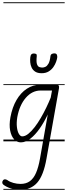

<svg xmlns="http://www.w3.org/2000/svg" viewBox="-35 -1250 592 1698"><path d="M149 9Q114.5 9 89.5 -18.5Q64.5 -46 54.8 -95.8Q45 -145.5 57 -212Q73.5 -301.5 111.2 -366Q149 -430.5 202.8 -465.5Q256.5 -500.5 320.5 -500.5H460.5Q479.5 -500.5 484.5 -493Q489.5 -485.5 486.5 -468.5L376 154Q350 301.5 294.5 365Q239 428.5 144 428.5Q99 428.5 59.8 416Q20.5 403.5 -6 382.5Q-14.5 375.5 -15 364.2Q-15.5 353 -6.5 342.5Q-1 335.5 9.2 335.8Q19.5 336 30.5 343Q51 358.5 83 367.5Q115 376.5 146.5 376.5Q196 376.5 229.2 352.2Q262.5 328 284 278Q305.5 228 319 151L387.5 -238Q355 -169 315.8 -113Q276.5 -57 234 -24Q191.5 9 149 9ZM118 -214.5Q110 -165.5 114.5 -126.8Q119 -88 132 -66Q145 -44 161.5 -44Q187 -44 215 -66.2Q243 -88.5 271.5 -125.5Q300 -162.5 326.2 -207.8Q352.5 -253 375 -299.8Q397.5 -346.5 413.5 -387L425 -449.5H325Q249.5 -449.5 193.8 -385.8Q138 -322 118 -214.5ZM149 9Q114.5 9 89.5 -18.5Q64.5 -46 54.8 -95.8Q45 -145.5 57 -212Q73.5 -301.5 111.2 -366Q149 -430.5 202.8 -465.5Q256.5 -500.5 320.5 -500.5H460.5Q479.5 -500.5 484.5 -493Q489.5 -485.5 486.5 -468.5L376 154Q350 301.5 294.5 365Q239 428.5 144 428.5Q99 428.5 59.8 416Q20.5 403.5 -6 382.5Q-14.5 375.5 -15 364.2Q-15.5 353 -6.5 342.5Q-1 335.5 9.2 335.8Q19.5 336 30.5 343Q51 358.5 83 367.5Q115 376.5 146.5 376.5Q196 376.5 229.2 352.2Q262.5 328 284 278Q305.5 228 319 151L387.5 -238Q355 -169 315.8 -113Q276.5 -57 234 -24Q191.5 9 149 9ZM118 -214.5Q110 -165.5 114.5 -126.8Q119 -88 132 -66Q145 -44 161.5 -44Q187 -44 215 -66.2Q243 -88.5 271.5 -125.5Q300 -162.5 326.2 -207.8Q352.5 -253 375 -299.8Q397.5 -346.5 413.5 -387L425 -449.5H325Q249.5 -449.5 193.8 -385.8Q138 -322 118 -214.5ZM333 -602.5Q297.5 -602.5 276.2 -616.5Q255 -630.5 244.8 -652.5Q234.5 -674.5 232.5 -698.8Q230.5 -723 233 -743.5Q235.5 -763.5 243.5 -770.2Q251.5 -777 262.5 -777Q277 -777 284.5 -772.2Q292 -767.5 290 -753Q284.5 -702 292.5 -681.2Q300.5 -660.5 314.5 -656.5Q328.5 -652.5 340 -652.5Q352.5 -652.5 367 -659.2Q381.5 -666 393.8 -687.2Q406 -708.5 411 -752Q413 -767.5 423.2 -772.8Q433.5 -778 445.5 -778Q463 -778 468 -766.2Q473 -754.5 471 -740Q469 -726 461 -703Q453 -680 437 -657Q421 -634 395.5 -618.2Q370 -602.5 333 -602.5ZM-5 420.5H537V428.5H-5ZM-5 -16H537V0H-5ZM-5 -505.5H537V-497.5H-5ZM-5 -1230H537V-1222H-5Z"/></svg>

Font: Edu VIC WA NT Pre Guide
Style: Regular
Weight: 400
Designer: Tina and Corey Anderson, Eben Sorkin, Mirko Velimirovic
Foundry: Google for Education
Version: Version 1.000